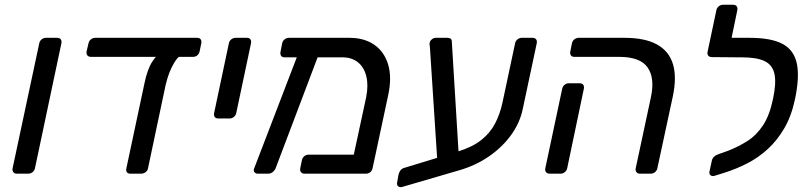

<svg xmlns="http://www.w3.org/2000/svg" viewBox="-20 -730 3398 807"><path d="M51 0Q41 0 36 -6.5Q31 -13 33 -23L145 -548Q147 -558 155 -564.5Q163 -571 173 -571H220Q231 -571 235.5 -564.5Q240 -558 238 -548L127 -23Q125 -13 117 -6.5Q109 0 98 0Z M528 0Q518 0 513.5 -6Q509 -12 511 -22L587 -379Q599 -438 620 -471Q641 -504 662 -504H760Q735 -504 712 -466Q689 -428 676 -372L602 -22Q600 -12 591.5 -6Q583 0 573 0ZM362 -491Q352 -491 347 -497.5Q342 -504 344 -514L352 -548Q354 -558 362 -564.5Q370 -571 380 -571H809Q819 -571 823.5 -564.5Q828 -558 826 -548L819 -514Q817 -504 809.5 -497.5Q802 -491 791 -491Z M898 -232Q887 -232 882.5 -238.5Q878 -245 880 -255L942 -548Q944 -558 952 -564.5Q960 -571 970 -571H1018Q1028 -571 1032.5 -564.5Q1037 -558 1035 -548L973 -255Q971 -245 963 -238.5Q955 -232 945 -232Z M1420 -489H1176Q1166 -489 1161.5 -495.5Q1157 -502 1159 -512L1166 -548Q1168 -558 1176 -564.5Q1184 -571 1195 -571H1449Q1511 -571 1553 -542Q1595 -513 1611.5 -458.5Q1628 -404 1611 -327L1546 -23Q1544 -13 1536.5 -6.5Q1529 0 1518 0H1260Q1250 0 1245 -6.5Q1240 -13 1242 -23L1249 -57Q1251 -67 1259 -73.5Q1267 -80 1277 -80H1467L1519 -321Q1529 -372 1519.5 -410Q1510 -448 1484 -468.5Q1458 -489 1420 -489ZM1063 0Q1054 0 1049 -7Q1044 -14 1049 -24L1237 -514Q1241 -524 1249.5 -529.5Q1258 -535 1267 -533L1306 -531Q1317 -530 1321.5 -522.5Q1326 -515 1321 -505L1139 -24Q1135 -14 1126.5 -7Q1118 0 1108 0Z M1673 55Q1662 59 1654.5 53.5Q1647 48 1649 38L1655 4Q1657 -5 1662.5 -13Q1668 -21 1678 -24L1904 -93Q1966 -112 2003.5 -142Q2041 -172 2061.5 -212Q2082 -252 2092 -299L2145 -548Q2147 -558 2155 -564.5Q2163 -571 2173 -571H2218Q2229 -571 2233.5 -564.5Q2238 -558 2236 -548L2177 -271Q2165 -213 2127.5 -161.5Q2090 -110 2033.5 -71.5Q1977 -33 1906 -13ZM1820 -24 1787 -531Q1786 -539 1785.5 -543Q1785 -547 1786 -551Q1788 -559 1795.5 -565Q1803 -571 1811 -571H1860Q1879 -571 1879 -556L1910 -47Z M2670 0Q2660 0 2655 -6.5Q2650 -13 2652 -23L2716 -322Q2733 -402 2702 -446.5Q2671 -491 2582 -491H2394Q2384 -491 2379.5 -497.5Q2375 -504 2377 -514L2384 -548Q2386 -558 2394 -564.5Q2402 -571 2412 -571H2605Q2691 -571 2741.5 -543Q2792 -515 2808.5 -460.5Q2825 -406 2808 -325L2743 -23Q2741 -13 2733 -6.5Q2725 0 2715 0ZM2290 0Q2280 0 2275 -6.5Q2270 -13 2272 -23L2343 -357Q2345 -367 2353 -373.5Q2361 -380 2371 -380H2416Q2427 -380 2431.5 -373.5Q2436 -367 2434 -357L2364 -23Q2362 -13 2354 -6.5Q2346 0 2336 0Z M2983 9Q2973 12 2966.5 6.5Q2960 1 2962 -9L2972 -55Q2974 -64 2981 -71Q2988 -78 3000 -82L3042 -97Q3085 -114 3122.5 -138Q3160 -162 3187.5 -204Q3215 -246 3229 -314Q3243 -379 3235.5 -417.5Q3228 -456 3195 -472.5Q3162 -489 3099 -489H3069Q3059 -489 3054 -495.5Q3049 -502 3051 -512L3058 -548Q3060 -558 3068.5 -564.5Q3077 -571 3087 -571H3131Q3222 -571 3270 -545Q3318 -519 3329.5 -461.5Q3341 -404 3321 -311Q3306 -241 3276 -190Q3246 -139 3206.5 -103Q3167 -67 3121 -43.5Q3075 -20 3028 -5ZM3091 -489 2972 -490Q2962 -490 2957 -496Q2952 -502 2954 -512L2991 -687Q2993 -697 3001 -703.5Q3009 -710 3019 -710H3061Q3072 -710 3076.5 -703.5Q3081 -697 3079 -687L3055 -571H3111Z"/></svg>

Font: Rubik
Style: Italic
Weight: 400
Italic angle: -12°
Designer: Hubert and Fischer
Foundry: Hubert and Fischer
Version: Version 2.300;gftools[0.9.30]